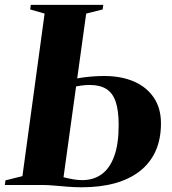

<svg xmlns="http://www.w3.org/2000/svg" viewBox="-36 -763 710 792"><path d="M302 9.5Q272 9.5 243.5 7.2Q215 5 188 2.5Q161 0 135.5 0H-16L-13.5 -19L56.5 -36.5L148 -707L88.5 -724L91 -743H390L387.5 -724L319.5 -707L226 -32Q245 -27 264.8 -23.5Q284.5 -20 303.5 -20Q349.5 -20 383 -44Q416.5 -68 435 -118.2Q453.5 -168.5 453.5 -247Q453.5 -308 441 -344Q428.5 -380 402.2 -396.2Q376 -412.5 334 -412.5Q315 -412.5 297.2 -409.8Q279.5 -407 265.5 -404.5V-435.5Q277 -439 297.8 -442.2Q318.5 -445.5 343.8 -447.5Q369 -449.5 394.5 -449.5Q464 -449.5 516.5 -426.8Q569 -404 598.5 -360.2Q628 -316.5 628 -254.5Q628 -189 605.8 -139.8Q583.5 -90.5 541 -57.2Q498.5 -24 438.2 -7.2Q378 9.5 302 9.5Z"/></svg>

Font: Merriweather 144pt ExtraBold
Style: Italic
Weight: 800
Italic angle: -7.8°
Version: Version 2.101